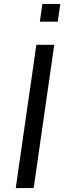

<svg xmlns="http://www.w3.org/2000/svg" viewBox="-20 -949 324 969"><path d="M59.5 0 163.5 -723H253.8L150 0ZM181.1 -839.6 193.9 -929H284.3L271.5 -839.6Z"/></svg>

Font: Public Sans Thin
Style: Italic
Weight: 100
Italic angle: -8°
Designer: The Public Sans project authors (U.S. Web Design System). Libre Franklin designed by Pablo Impallari and Rodrigo Fuenzal
Version: Version 2.000